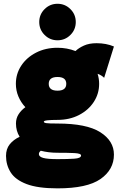

<svg xmlns="http://www.w3.org/2000/svg" viewBox="-20 -778 642 1027"><path d="M64.9 -329.6Q64.9 -383.3 93.8 -427Q122.6 -470.7 173.1 -496.6Q223.6 -522.5 287.6 -522.5Q338.9 -522.5 383.8 -504.9Q400.9 -521.5 429 -534.2Q457 -546.9 496.6 -546.9Q548.3 -546.9 589.4 -529.3L537.1 -361.8Q522.9 -376 502 -383.3Q510.3 -357.4 510.3 -329.6Q510.3 -276.4 481.4 -232.4Q452.6 -188.5 402.3 -162.6Q352.1 -136.7 287.6 -136.7Q252.9 -136.7 233.6 -134.5Q214.4 -132.3 214.4 -127Q214.4 -121.6 227.3 -119.4Q240.2 -117.2 287.6 -117.2Q443.4 -117.2 516.4 -70.8Q589.4 -24.4 589.4 48.8Q589.4 129.4 517.8 179.4Q446.3 229.5 287.6 229.5Q182.1 229.5 122.1 206.5Q62 183.6 37.1 144Q12.2 104.5 12.2 55.7Q12.2 18.6 32 -6.1Q51.8 -30.8 85 -46.4Q65.4 -77.6 65.4 -117.2Q65.4 -145 79.3 -166.7Q93.3 -188.5 115.7 -204.6Q91.8 -230 78.4 -262Q64.9 -293.9 64.9 -329.6ZM240.7 -329.6Q240.7 -293 287.6 -293Q334.5 -293 334.5 -329.6Q334.5 -366.2 287.6 -366.2Q240.7 -366.2 240.7 -329.6ZM413.6 53.7Q413.6 42.5 377.4 40.8Q341.3 39.1 287.6 39.1Q239.7 39.1 198.2 28.3Q188 36.1 188 46.4Q188 60.1 211.2 66.7Q234.4 73.2 287.6 73.2Q340.8 73.2 377.2 70.8Q413.6 68.4 413.6 53.7ZM189.9 -660.2Q189.9 -700.7 218.5 -729.2Q247.1 -757.8 287.6 -757.8Q328.1 -757.8 356.7 -729.2Q385.3 -700.7 385.3 -660.2Q385.3 -619.6 356.7 -591.1Q328.1 -562.5 287.6 -562.5Q247.1 -562.5 218.5 -591.1Q189.9 -619.6 189.9 -660.2Z"/></svg>

Font: Giphurs Black
Style: Regular
Weight: 900
Version: Version 0.920; ttfautohint (v1.8.4.7-5d5b)